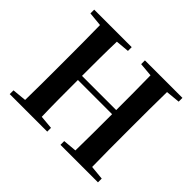

<svg xmlns="http://www.w3.org/2000/svg" viewBox="-164 -966 1191 1191"><g transform="rotate(45 432.0 -370.5)"><path d="M490 -708 580 -700C582 -599 582 -498 582 -397H282C282 -499 282 -600 285 -700L374 -708V-741H45V-708L138 -699C140 -597 140 -496 140 -394V-346C140 -243 140 -141 138 -42L45 -33V0H374V-33L285 -41C282 -141 282 -244 282 -361H582C582 -243 582 -140 580 -41L490 -33V0H819V-33L726 -42C724 -143 724 -245 724 -346V-394C724 -497 724 -599 726 -699L819 -708V-741H490Z"/></g></svg>

Font: Noto Serif KR
Style: Bold
Weight: 700
Designer: Ryoko NISHIZUKA 西塚涼子 (kana & ideographs); Frank Grießhammer (Latin, Greek & Cyrillic); Wenlong ZHANG 张文龙 (bopomofo); San
Foundry: Adobe
Version: Version 2.001;hotconv 1.1.0;makeotfexe 2.6.0